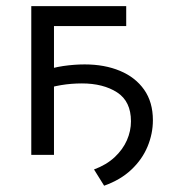

<svg xmlns="http://www.w3.org/2000/svg" viewBox="-20 -505 574 626"><path d="M319.5 100.5 286.5 47.5Q327 32.5 353.8 7.5Q380.5 -17.5 393.8 -47.8Q407 -78 407 -109.5Q407 -174.5 361.8 -203.8Q316.5 -233 247 -233Q212 -233 179.2 -227.5Q146.5 -222 111 -210L112 -271Q150.5 -284.5 186.5 -289.8Q222.5 -295 256 -295Q321 -295 371.2 -274Q421.5 -253 450 -212.5Q478.5 -172 478.5 -113Q478.5 -69 461 -27Q443.5 15 408.2 48.2Q373 81.5 319.5 100.5ZM82 0V-485H391.5V-420H156V0Z"/></svg>

Font: Geologica Roman ExtraLight
Style: Regular
Weight: 250
Designer: Sindre Bremnes, Frode Helland
Foundry: Monokrom Skriftforlag AS
Version: Version 1.010;gftools[0.9.28]